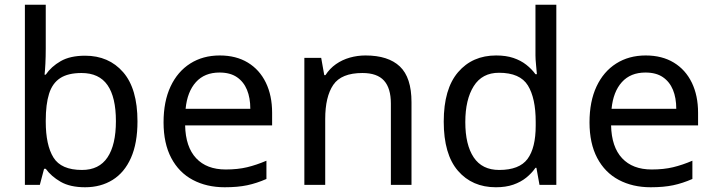

<svg xmlns="http://www.w3.org/2000/svg" viewBox="-20 -780 3016 810"><path d="M173 -575Q173 -541 171.5 -511.5Q170 -482 168 -465H173Q196 -499 236 -522Q276 -545 339 -545Q439 -545 499.5 -475.5Q560 -406 560 -268Q560 -176 532.5 -114Q505 -52 455 -21Q405 10 339 10Q276 10 236 -13Q196 -36 173 -68H166L148 0H85V-760H173ZM324 -472Q267 -472 234 -450.5Q201 -429 187 -384.5Q173 -340 173 -271V-267Q173 -168 205.5 -115.5Q238 -63 326 -63Q398 -63 433.5 -116Q469 -169 469 -269Q469 -370 433.5 -421Q398 -472 324 -472Z M907 -546Q976 -546 1025.5 -516Q1075 -486 1101.5 -431.5Q1128 -377 1128 -304V-251H761Q763 -160 807.5 -112.5Q852 -65 932 -65Q983 -65 1022.5 -74.5Q1062 -84 1104 -102V-25Q1063 -7 1023 1.5Q983 10 928 10Q852 10 793.5 -21Q735 -52 702.5 -113.5Q670 -175 670 -264Q670 -352 699.5 -415Q729 -478 782.5 -512Q836 -546 907 -546ZM906 -474Q843 -474 806.5 -433.5Q770 -393 763 -321H1036Q1036 -367 1022 -401Q1008 -435 979.5 -454.5Q951 -474 906 -474Z M1522 -546Q1618 -546 1667 -499.5Q1716 -453 1716 -349V0H1629V-343Q1629 -408 1600 -440Q1571 -472 1509 -472Q1420 -472 1386 -422Q1352 -372 1352 -278V0H1264V-536H1335L1348 -463H1353Q1371 -491 1397.5 -509.5Q1424 -528 1456 -537Q1488 -546 1522 -546Z M2072 10Q1972 10 1912 -59.5Q1852 -129 1852 -267Q1852 -405 1912.5 -475.5Q1973 -546 2073 -546Q2115 -546 2146 -535.5Q2177 -525 2200 -507Q2223 -489 2239 -467H2245Q2244 -480 2241.5 -505.5Q2239 -531 2239 -546V-760H2327V0H2256L2243 -72H2239Q2223 -49 2200 -30.5Q2177 -12 2145.5 -1Q2114 10 2072 10ZM2086 -63Q2171 -63 2205.5 -109.5Q2240 -156 2240 -250V-266Q2240 -366 2207 -419.5Q2174 -473 2085 -473Q2014 -473 1978.5 -416.5Q1943 -360 1943 -265Q1943 -169 1978.5 -116Q2014 -63 2086 -63Z M2704 -546Q2773 -546 2822.5 -516Q2872 -486 2898.5 -431.5Q2925 -377 2925 -304V-251H2558Q2560 -160 2604.5 -112.5Q2649 -65 2729 -65Q2780 -65 2819.5 -74.5Q2859 -84 2901 -102V-25Q2860 -7 2820 1.5Q2780 10 2725 10Q2649 10 2590.5 -21Q2532 -52 2499.5 -113.5Q2467 -175 2467 -264Q2467 -352 2496.5 -415Q2526 -478 2579.5 -512Q2633 -546 2704 -546ZM2703 -474Q2640 -474 2603.5 -433.5Q2567 -393 2560 -321H2833Q2833 -367 2819 -401Q2805 -435 2776.5 -454.5Q2748 -474 2703 -474Z"/></svg>

Font: binaryvertical115
Style: Book
Weight: 400
Designer: Jelle Bosma - Monotype Design Team
Foundry: Monotype Imaging Inc.
Version: Version 2.003